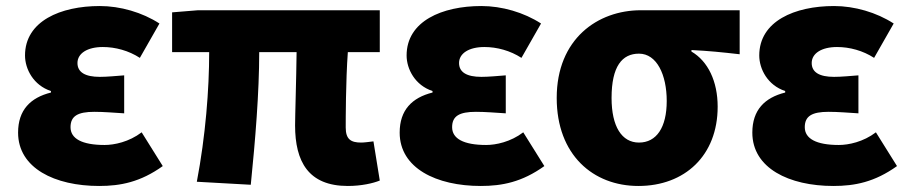

<svg xmlns="http://www.w3.org/2000/svg" viewBox="-20 -603 3019 637"><path d="M309 14C380 14 446 1 520 -52L450 -164C408 -132 359 -122 327 -122C252 -122 214 -143 214 -181C214 -218 238 -232 293 -232C324 -232 359 -229 392 -227V-353C366 -351 335 -348 311 -348C263 -348 237 -363 237 -394C237 -426 270 -447 321 -447C363 -447 407 -435 444 -411L509 -525C452 -562 379 -583 311 -583C181 -583 63 -533 63 -419C63 -374 91 -320 149 -301V-296C81 -279 40 -238 40 -163C40 -45 162 14 309 14Z M1134 14C1179 14 1218 5 1240 -4L1219 -134C1203 -132 1188 -130 1178 -130C1144 -130 1127 -141 1127 -180C1127 -204 1127 -333 1134 -430H1240V-569H637L551 -562V-430H674C674 -307 662 -152 633 0L812 10C827 -138 840 -296 840 -430H964C963 -338 959 -219 959 -187C959 -67 1003 14 1134 14Z M1575 14C1646 14 1712 1 1786 -52L1716 -164C1674 -132 1625 -122 1593 -122C1518 -122 1480 -143 1480 -181C1480 -218 1504 -232 1559 -232C1590 -232 1625 -229 1658 -227V-353C1632 -351 1601 -348 1577 -348C1529 -348 1503 -363 1503 -394C1503 -426 1536 -447 1587 -447C1629 -447 1673 -435 1710 -411L1775 -525C1718 -562 1645 -583 1577 -583C1447 -583 1329 -533 1329 -419C1329 -374 1357 -320 1415 -301V-296C1347 -279 1306 -238 1306 -163C1306 -45 1428 14 1575 14Z M2098 14C2252 14 2361 -87 2361 -249C2361 -333 2329 -400 2274 -432V-437C2333 -434 2372 -430 2434 -423V-569H2106C1963 -569 1827 -474 1827 -278C1827 -89 1948 14 2098 14ZM2100 -130C2043 -130 2009 -183 2009 -278C2009 -383 2044 -425 2100 -425C2159 -425 2192 -355 2192 -268C2192 -180 2158 -130 2100 -130Z M2745 14C2816 14 2882 1 2956 -52L2886 -164C2844 -132 2795 -122 2763 -122C2688 -122 2650 -143 2650 -181C2650 -218 2674 -232 2729 -232C2760 -232 2795 -229 2828 -227V-353C2802 -351 2771 -348 2747 -348C2699 -348 2673 -363 2673 -394C2673 -426 2706 -447 2757 -447C2799 -447 2843 -435 2880 -411L2945 -525C2888 -562 2815 -583 2747 -583C2617 -583 2499 -533 2499 -419C2499 -374 2527 -320 2585 -301V-296C2517 -279 2476 -238 2476 -163C2476 -45 2598 14 2745 14Z"/></svg>

Font: Noto Sans CJK Black
Style: Bold
Weight: 900
Designer: Ryoko NISHIZUKA (kana & ideographs); Paul D. Hunt (Latin, Greek & Cyrillic); Wenlong ZHANG (bopomofo); Sandoll Communica
Foundry: Adobe Systems Incorporated
Version: Version 1.000;PS 1;hotconv 1.0.78;makeotf.lib2.5.61930